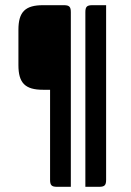

<svg xmlns="http://www.w3.org/2000/svg" viewBox="-20 -720 504 740"><path d="M146 -700C77 -700 51 -674 51 -605V-469C51 -400 77 -374 146 -374H173V-27C173 -6 179 0 200 0H253V-673C253 -694 247 -700 226 -700ZM336 -700C315 -700 309 -694 309 -673V0H362C383 0 389 -6 389 -27V-700Z"/></svg>

Font: Rationale One
Style: Regular
Weight: 400
Designer: Cyreal (www.cyreal.org)
Foundry: Cyreal (www.cyreal.org)
Version: Version 1.001